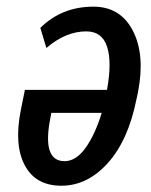

<svg xmlns="http://www.w3.org/2000/svg" viewBox="-20 -559 462 588"><path d="M134.8 -200.2Q107.4 -65.4 177.7 -65.4Q212.9 -65.4 242.2 -106.4Q271.5 -147.5 291.5 -213.4H137.2ZM266.1 -538.6Q348.6 -538.6 386.7 -465.3Q424.8 -392.1 402.8 -277.8L397.9 -254.9Q372.6 -128.9 310.1 -59.6Q247.6 9.8 168 9.8Q88.9 9.8 55.7 -53.2Q22.5 -115.7 43.9 -222.7L56.2 -283.7H307.6Q323.2 -368.2 308.1 -415.5Q293 -462.9 244.1 -462.9Q181.2 -462.9 122.1 -412.1L103.5 -473.6Q169.4 -538.6 266.1 -538.6Z"/></svg>

Font: RobotoCondensed-Italic
Style: Italic
Weight: 400
Designer: Google
Version: Version 1.200311; 2013